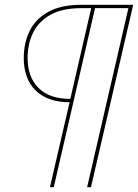

<svg xmlns="http://www.w3.org/2000/svg" viewBox="-20 -680 575 800"><path d="M188 100 270 -254Q224 -254 188.5 -266.5Q153 -279 128.5 -303Q104 -327 91.5 -361Q79 -395 79 -438Q79 -502 104 -552Q129 -602 182 -631Q235 -660 318 -660H535L359 100H343L515 -646H376L204 100ZM273 -268 360 -646H318Q240 -646 190.5 -618.5Q141 -591 118 -544Q95 -497 95 -438Q95 -359 140.5 -313.5Q186 -268 273 -268Z"/></svg>

Font: Kantumruy Pro Thin
Style: Italic
Weight: 250
Italic angle: -13°
Version: Version 1.002